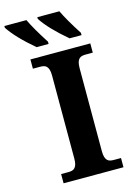

<svg xmlns="http://www.w3.org/2000/svg" viewBox="-201 -1000 739 1069"><g transform="rotate(-15 168.5 -465.5)"><path d="M27.8 0V-53.2H69.8Q81.1 -53.2 90.3 -55.4Q99.6 -57.6 106.4 -64.5Q113.3 -71.3 117.2 -84Q121.1 -96.7 121.1 -118.2V-595.7Q121.1 -617.2 117.2 -629.9Q113.3 -642.6 106.4 -649.4Q99.6 -656.2 90.3 -658.4Q81.1 -660.6 69.8 -660.6H27.8V-713.9H373V-660.6H331.1Q320.3 -660.6 310.8 -658.4Q301.3 -656.2 294.4 -649.4Q287.6 -642.6 283.7 -629.9Q279.8 -617.2 279.8 -595.7V-118.2Q279.8 -96.7 283.7 -84Q287.6 -71.3 294.4 -64.5Q301.3 -57.6 310.8 -55.4Q320.3 -53.2 331.1 -53.2H373V0ZM269 -771Q169.9 -854.5 126 -920.9V-931.2H252.9Q278.8 -876 337.9 -784.2V-771ZM79.1 -771Q-20 -854.5 -64 -920.9V-931.2H63Q88.9 -876 147.9 -784.2V-771Z"/></g></svg>

Font: Droid Serif
Style: Bold
Weight: 700
Designer: Monotype Design team
Foundry: Monotype Imaging Inc.
Version: Version 1.03